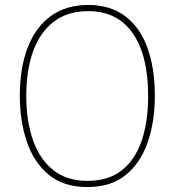

<svg xmlns="http://www.w3.org/2000/svg" viewBox="-20 -838 705 775"><path d="M605 -451Q605 -348 576.5 -264.5Q548 -181 488 -132Q428 -83 332 -83Q237 -83 177 -132.5Q117 -182 88.5 -265.5Q60 -349 60 -452Q60 -564 92 -646.5Q124 -729 185.5 -773.5Q247 -818 336 -818Q425 -818 485 -773Q545 -728 575 -645.5Q605 -563 605 -451ZM86 -452Q86 -349 113.5 -271.5Q141 -194 195.5 -151Q250 -108 333 -108Q417 -108 471 -150Q525 -192 551.5 -269Q578 -346 578 -451Q578 -614 516 -703.5Q454 -793 336 -793Q252 -793 196.5 -750Q141 -707 113.5 -630.5Q86 -554 86 -452Z"/></svg>

Font: Noto Sans Telugu UI SemiCondensed Thin
Style: Regular
Weight: 100
Width: 4
Designer: Jelle Bosma - Monotype Design Team
Foundry: Monotype Imaging Inc.
Version: Version 2.005; ttfautohint (v1.8.4.7-5d5b)